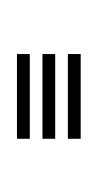

<svg xmlns="http://www.w3.org/2000/svg" viewBox="37 -530 117 232"><g transform="rotate(-90 96.0 -413.5)"><path d="M44.8 -375V-390.5H147.2V-375ZM44.8 -436.5V-452H147.2V-436.5ZM44.8 -405.8V-421.2H147.2V-405.8Z"/></g></svg>

Font: Big Shoulders Inline Display Thin SemiBold
Style: Regular
Weight: 600
Version: Version 2.002